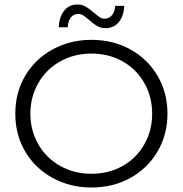

<svg xmlns="http://www.w3.org/2000/svg" viewBox="-20 -827 811 853"><path d="M386.5 6Q291 6 213 -37Q135 -80 91.5 -154.5Q48 -229 48 -322Q48 -415 91.5 -489.5Q135 -564 213 -607Q291 -650 386.5 -650Q482 -650 559 -607.5Q636 -565 680 -490Q724 -415 724 -322Q724 -229 680 -154Q636 -79 559 -36.5Q482 6 386.5 6ZM386.5 -55Q463 -55 524.5 -89.5Q586 -124 621 -185.5Q656 -247 656 -322Q656 -397 621 -458.5Q586 -520 524.5 -554.5Q463 -589 386.5 -589Q310 -589 248 -554.5Q186 -520 150.5 -458.5Q115 -397 115 -322Q115 -247 150.5 -185.5Q186 -124 248 -89.5Q310 -55 386.5 -55ZM375 -739Q359 -753 349 -759Q339 -765 328 -765Q307 -765 294.5 -749Q282 -733 281 -706H241Q243 -752 265 -779.5Q287 -807 324 -807Q345 -807 361 -797.5Q377 -788 398 -770Q413 -757 423 -750.5Q433 -744 444 -744Q465 -744 477.5 -759.5Q490 -775 492 -801H532Q530 -756 508 -729Q486 -702 449 -702Q428 -702 411.5 -711.5Q395 -721 375 -739Z"/></svg>

Font: Montserrat Ace
Style: Regular
Weight: 400
Designer: Julieta Ulanovsky
Foundry: Julieta Ulanovsky
Version: Version 1